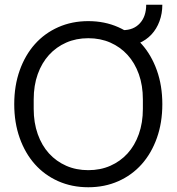

<svg xmlns="http://www.w3.org/2000/svg" viewBox="-20 -779 744 809"><path d="M352 10Q283 10 225.5 -15.5Q168 -41 127 -87Q86 -133 63 -197.5Q40 -262 40 -340Q40 -418 63 -482.5Q86 -547 127 -593Q168 -639 225.5 -664.5Q283 -690 352 -690Q421 -690 478.5 -664.5Q536 -639 577 -593Q618 -547 641 -482.5Q664 -418 664 -340Q664 -262 641 -197.5Q618 -133 577 -87Q536 -41 478.5 -15.5Q421 10 352 10ZM122 -320Q122 -262 139 -214Q156 -166 186.5 -132.5Q217 -99 259 -80.5Q301 -62 352 -62Q403 -62 445 -80.5Q487 -99 517.5 -132.5Q548 -166 565 -214Q582 -262 582 -320V-360Q582 -419 565 -466.5Q548 -514 517.5 -547.5Q487 -581 445 -599.5Q403 -618 352 -618Q301 -618 259 -599.5Q217 -581 186.5 -547.5Q156 -514 139 -466.5Q122 -419 122 -360ZM498 -652Q543 -652 569.5 -681Q596 -710 596 -759H664Q664 -722 652 -689.5Q640 -657 618 -633.5Q596 -610 565.5 -597Q535 -584 498 -584Z"/></svg>

Font: CyStack Display
Style: Regular
Weight: 400
Designer: Weizhong Zhang
Foundry: 本地遙控
Version: Version 1.000;Glyphs 3.1.2 (3151)